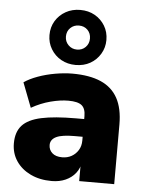

<svg xmlns="http://www.w3.org/2000/svg" viewBox="-56 -851 680 907"><g transform="rotate(5 284.0 -397.5)"><path d="M223 11Q166 11 122.5 -10Q79 -31 54.5 -67.5Q30 -104 30 -151Q30 -205 58 -236Q86 -267 148 -280.5Q210 -294 313 -294H368V-210H313Q284 -210 262.5 -207Q241 -204 227 -197.5Q213 -191 206 -181Q199 -171 199 -158Q199 -135 215.5 -120Q232 -105 263 -105Q288 -105 307.5 -116Q327 -127 339 -146.5Q351 -166 351 -192V-308Q351 -344 332.5 -359Q314 -374 269 -374Q231 -374 185 -362Q139 -350 95 -325L50 -442Q76 -460 114.5 -474Q153 -488 196.5 -495.5Q240 -503 277 -503Q359 -503 412.5 -479.5Q466 -456 492.5 -407.5Q519 -359 519 -283V0H353V-93H359Q354 -61 336 -38Q318 -15 289 -2Q260 11 223 11ZM288 -545Q250 -545 219.5 -562Q189 -579 171 -609Q153 -639 153 -675Q153 -713 171 -742.5Q189 -772 219.5 -789Q250 -806 288 -806Q327 -806 357 -789Q387 -772 405 -742.5Q423 -713 423 -675Q423 -639 405 -609Q387 -579 357 -562Q327 -545 288 -545ZM288 -618Q313 -618 329 -634.5Q345 -651 345 -675Q345 -700 329 -716Q313 -732 288 -732Q264 -732 247.5 -716Q231 -700 231 -675Q231 -651 247.5 -634.5Q264 -618 288 -618Z"/></g></svg>

Font: Nunito Sans 12pt ExtraLight Black
Style: Regular
Weight: 900
Version: Version 3.101;gftools[0.9.27]